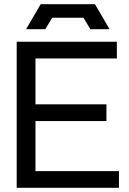

<svg xmlns="http://www.w3.org/2000/svg" viewBox="-20 -900 620 920"><path d="M60 0V-700H540V-620H150V-400H490V-320H150V-80H550V0ZM197 -760H105L175 -880H435L505 -760H413L380 -815H230Z"/></svg>

Font: Tektur
Style: Regular
Weight: 400
Designer: Adam Jagosz
Foundry: Adam Jagosz
Version: Version 1.005;gftools[0.9.30]